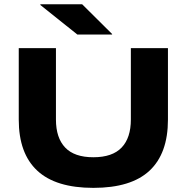

<svg xmlns="http://www.w3.org/2000/svg" viewBox="-20 -866 882 906"><path d="M420.5 20.5Q243 20.5 155.8 -60.8Q68.5 -142 68.5 -301.5V-639H244V-302Q244 -215.5 287.5 -169.8Q331 -124 420.5 -124Q510.5 -124 554 -169.8Q597.5 -215.5 597.5 -302V-639H772.5V-301.5Q772.5 -142 685.8 -60.8Q599 20.5 420.5 20.5ZM367.5 -846 509 -705.5V-703H345L170.5 -842.5V-846Z"/></svg>

Font: Anek Latin Expanded
Style: Bold
Weight: 700
Width: 7
Designer: Yesha Goshar
Foundry: Ek Type
Version: Version 1.003